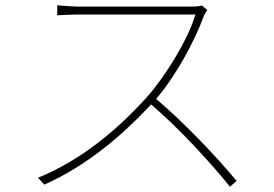

<svg xmlns="http://www.w3.org/2000/svg" viewBox="-20 -698 1040 728"><path d="M746 -677C735 -674 721 -673 700 -673H281C249 -673 197 -678 197 -678V-640C197 -640 251 -643 281 -643H721C693 -548 608 -410 538 -331C426 -206 285 -89 124 -24L148 2C308 -69 442 -183 553 -302C661 -210 783 -76 852 10L877 -12C806 -98 685 -227 572 -323C646 -409 717 -540 752 -635C754 -641 762 -655 766 -660Z"/></svg>

Font: Genne Gothic ExtraLight
Style: Regular
Weight: 250
Designer: Ryoko NISHIZUKA (kana & ideographs); Paul D. Hunt (Latin, Greek & Cyrillic); Wenlong ZHANG (bopomofo); Sandoll Communica
Foundry: Adobe Systems Incorporated
Version: Version 1.004;PS 1.004;hotconv 16.6.51;makeotf.lib2.5.65220